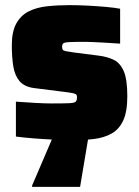

<svg xmlns="http://www.w3.org/2000/svg" viewBox="-20 -538 542 748"><path d="M264 8Q229 8 188.5 6Q148 4 110 1Q72 -2 42 -6V-142Q61 -141 80.5 -139.5Q100 -138 118.5 -137Q137 -136 153 -135.5Q169 -135 181 -135Q230 -135 250.5 -136Q271 -137 275.5 -142.5Q280 -148 280 -159Q280 -165 278 -168.5Q276 -172 266 -174.5Q256 -177 231 -180L112 -195Q75 -200 56.5 -221.5Q38 -243 32 -278.5Q26 -314 26 -361Q26 -415 43.5 -446.5Q61 -478 91.5 -493.5Q122 -509 163 -513.5Q204 -518 250 -518Q286 -518 323.5 -516Q361 -514 394 -511Q427 -508 448 -504V-368Q420 -370 393 -371.5Q366 -373 345.5 -374Q325 -375 314 -375Q270 -375 250.5 -374Q231 -373 226.5 -369Q222 -365 222 -356Q222 -349 224 -345Q226 -341 235 -339Q244 -337 265 -334L366 -321Q398 -317 423 -305Q448 -293 462 -261Q476 -229 476 -163Q476 -102 459.5 -67.5Q443 -33 413.5 -17Q384 -1 346 3.5Q308 8 264 8ZM105 190V185L192 -18H326V-13L292 190Z"/></svg>

Font: Saira Thin Black
Style: Regular
Weight: 900
Version: Version 1.101